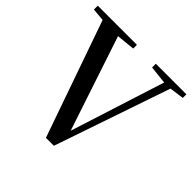

<svg xmlns="http://www.w3.org/2000/svg" viewBox="-184 -911 1092 1092"><g transform="rotate(45 362.5 -365.0)"><path d="M473 -705 582 -693 400 -123 210 -694 321 -705V-735H6V-704L83 -697L329 5H393L632 -694L719 -706V-735H473Z"/></g></svg>

Font: Noto Serif CJK HK SemiBold
Style: Regular
Weight: 600
Designer: Ryoko NISHIZUKA 西塚涼子 (kana & ideographs); Frank Grießhammer (Latin, Greek & Cyrillic); Wenlong ZHANG 张文龙 (bopomofo); San
Foundry: Adobe
Version: Version 2.001;hotconv 1.1.0;makeotfexe 2.6.0